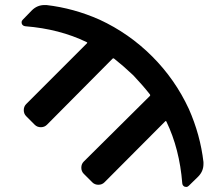

<svg xmlns="http://www.w3.org/2000/svg" viewBox="-20 -780 880 769"><path d="M794.9 -130.9Q794.9 -127 794.9 -123Q794.9 -93.8 773.4 -72.3L736.3 -36.1Q731.4 -31.2 726.6 -31.2Q723.6 -31.2 719.7 -32.2Q710.9 -36.1 710 -45.9Q699.2 -183.6 646.5 -293Q644.5 -296.9 641.6 -293.9L398.4 -49.8Q388.7 -40 374 -40Q359.4 -40 349.6 -49.8L315.4 -84Q305.7 -93.8 305.7 -108.4Q305.7 -123 315.4 -132.8L580.1 -395.5Q583 -398.4 580.1 -402.3Q550.8 -439.5 513.7 -478.5Q474.6 -515.6 437.5 -544.9Q433.6 -547.9 430.7 -544.9L168 -280.3Q158.2 -270.5 143.6 -270.5Q128.9 -270.5 119.1 -280.3L85 -314.5Q75.2 -324.2 75.2 -338.9Q75.2 -353.5 85 -363.3L328.1 -606.4Q331.1 -609.4 327.1 -611.3Q217.8 -664.1 82 -674.8Q71.3 -675.8 67.4 -684.6Q66.4 -688.5 66.4 -691.4Q66.4 -696.3 71.3 -701.2L107.4 -738.3Q128.9 -759.8 158.2 -759.8Q162.1 -759.8 166 -759.8Q275.4 -747.1 378.9 -701.2Q497.1 -646.5 589.4 -554.2Q681.6 -461.9 736.3 -343.8Q782.2 -240.2 794.9 -130.9Z"/></svg>

Font: Gen Jyuu GothicL Medium
Style: Regular
Weight: 500
Designer: [Source Han Sans]
Ryoko NISHIZUKA  (kana & ideographs); Paul D. Hunt (Latin, Greek & Cyrillic); Wenlong ZHANG  (bopomofo
Version: Version 1.002.20150607